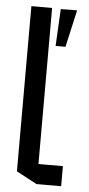

<svg xmlns="http://www.w3.org/2000/svg" viewBox="-54 -780 377 812"><g transform="rotate(5 134.5 -374.0)"><path d="M132.8 0 45.8 -46.4V-747.8H133.8V0ZM133.8 0V-85.2H237.6V0ZM162.5 -589 170.8 -746.1 219.8 -746.9 240 -746.6 204.4 -589Z"/></g></svg>

Font: Foldit Thin
Style: Regular
Weight: 100
Designer: Sophia Tai
Foundry: Sophia Tai
Version: Version 1.003